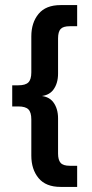

<svg xmlns="http://www.w3.org/2000/svg" viewBox="-20 -603 360 754"><path d="M28 -185V-268H52Q80 -268 91.5 -279.5Q103 -291 103 -319V-460Q103 -514 131.5 -548.5Q160 -583 218 -583H283V-500H254Q228 -500 218 -489Q208 -478 208 -452V-314Q208 -275 189 -250Q170 -225 129 -225V-227Q170 -227 189 -202Q208 -177 208 -138V0Q208 25 218 36.5Q228 48 254 48H283V131H218Q160 131 131.5 96.5Q103 62 103 8V-134Q103 -162 91.5 -173.5Q80 -185 52 -185Z"/></svg>

Font: Rokkitt SemiBold SemiBold
Style: Regular
Weight: 600
Version: Version 3.103